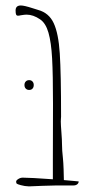

<svg xmlns="http://www.w3.org/2000/svg" viewBox="-20 -682 337 697"><path d="M265.6 -23.4Q265.6 -17.1 260.3 -12.9Q254.9 -8.8 247.1 -8.8H186L130.9 -7.3L119.6 -6.8Q85.9 -5.4 85 -5.4Q79.1 -5.4 69.8 -6.8Q60.5 -8.3 55.7 -9.8Q43.5 -12.7 39.6 -16.6Q39.6 -17.1 39.1 -18.8Q38.6 -20.5 38.6 -22.9Q38.6 -27.3 46.4 -32.2Q54.2 -37.1 62.5 -37.1Q88.9 -37.1 171.9 -31.2V-100.1L172.4 -305.2Q172.4 -411.1 169.2 -469.7Q166 -528.3 156 -563.2Q146 -598.1 125.5 -611.8Q100.6 -628.9 76.2 -628.9Q69.8 -628.9 55.2 -626.5Q49.3 -625 45.4 -625Q40.5 -625 38.6 -628.9Q36.6 -632.8 36.6 -644Q36.6 -662.1 55.7 -662.1Q67.9 -662.1 98.1 -652.3Q111.8 -647.5 118.2 -646Q157.7 -635.3 175 -597.9Q192.4 -560.5 197 -488Q201.7 -415.5 201.7 -258.3Q201.7 -253.9 201.2 -251Q200.7 -246.6 200.7 -241.2Q200.7 -229.5 203.1 -198.7Q205.1 -173.8 205.1 -157.7Q205.1 -136.2 208.5 -106.9Q210 -92.8 210.9 -67.6Q211.9 -42.5 211.9 -28.3Q233.4 -26.4 247.6 -25.1Q261.7 -23.9 265.6 -23.4ZM39.1 -17.1 39.6 -16.6ZM102.5 -373.5Q102.5 -365.2 98.1 -360.4Q93.8 -355.5 85.9 -355.5Q78.1 -355.5 73.5 -360.4Q68.8 -365.2 68.8 -373.5Q68.8 -381.3 73.5 -386.2Q78.1 -391.1 85.9 -391.1Q93.3 -391.1 97.9 -386.2Q102.5 -381.3 102.5 -373.5Z"/></svg>

Font: Amatica SC
Style: Regular
Weight: 400
Designer: Vernon Adams, Ben Nathan
Foundry: newtypography
Version: Version 2.001